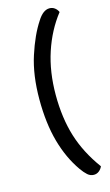

<svg xmlns="http://www.w3.org/2000/svg" viewBox="-120 -701 494 861"><g transform="rotate(-15 127.0 -270.5)"><path d="M204 116Q188 116 175 104.5Q162 93 148 73Q103 9 79 -76.5Q55 -162 55 -274Q55 -386 83 -472.5Q111 -559 148 -615Q174 -657 204 -657Q218 -657 228.5 -649Q239 -641 244 -629Q190 -560 160.5 -470.5Q131 -381 131 -274Q131 -167 157.5 -81Q184 5 244 87Q239 99 228.5 107.5Q218 116 204 116Z"/></g></svg>

Font: Baloo Thambi 2
Style: Regular
Weight: 400
Designer: Aadarsh Rajan and Ek Type
Foundry: Ek Type
Version: Version 1.640;hotconv 1.0.111;makeotfexe 2.5.65597; ttfautoh